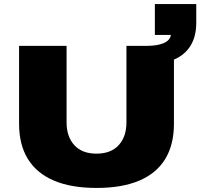

<svg xmlns="http://www.w3.org/2000/svg" viewBox="-20 -914 987 946"><path d="M456 12Q331 12 246 -24Q161 -60 117.5 -130.5Q74 -201 74 -304V-688H308V-311Q308 -241 346 -199Q384 -157 455 -157Q527 -157 565 -199Q603 -241 603 -311V-688H837V-304Q837 -201 794 -130.5Q751 -60 666 -24Q581 12 456 12ZM702 -597V-688Q755 -688 786.5 -701.5Q818 -715 822 -742H743V-894H947V-801Q947 -736 919.5 -690Q892 -644 837.5 -620.5Q783 -597 702 -597Z"/></svg>

Font: Archivo SemiExpanded Black
Style: Regular
Weight: 900
Width: 6
Designer: Hector Gatti
Foundry: Omnibus-Type
Version: Version 2.001